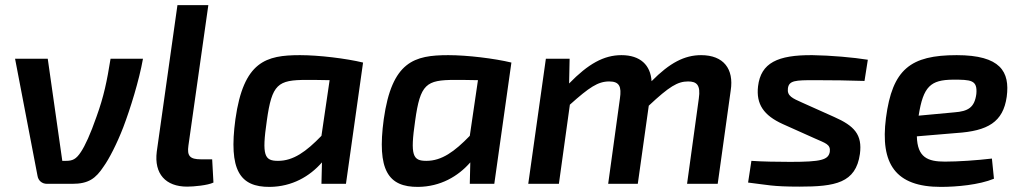

<svg xmlns="http://www.w3.org/2000/svg" viewBox="-20 -720 3998 752"><path d="M540 -490H413C399 -403 387 -343 358 -263C334 -194 313 -149 297 -125C278 -96 264 -90 238 -90H224L167 -490H39L127 -31C130 -13 144 0 164 0H263C327 0 355 -21 386 -68C407 -97 438 -157 463 -222C490 -293 525 -405 540 -490Z M796 -700H675L594 -126C583 -39 629 11 713 11C738 11 794 6 816 -5L811 -96H767C724 -96 712 -109 718 -150Z M1155 -504C1022 -504 934 -480 902 -253C875 -54 919 13 1037 12C1124 11 1193 -29 1241 -84L1239 0H1335L1402 -475C1336 -491 1229 -504 1155 -504ZM1069 -90C1016 -90 1005 -110 1025 -247C1045 -391 1068 -407 1181 -407C1198 -407 1231 -407 1271 -406L1239 -188C1179 -126 1129 -90 1069 -90Z M1736 -504C1603 -504 1515 -480 1483 -253C1456 -54 1500 13 1618 12C1705 11 1774 -29 1822 -84L1820 0H1916L1983 -475C1917 -491 1810 -504 1736 -504ZM1650 -90C1597 -90 1586 -110 1606 -247C1626 -391 1649 -407 1762 -407C1779 -407 1812 -407 1852 -406L1820 -188C1760 -126 1710 -90 1650 -90Z M2726 -504C2661 -504 2603 -474 2532 -402C2528 -465 2488 -504 2414 -504C2345 -504 2284 -470 2209 -393L2211 -490H2118L2049 0H2169L2212 -310C2288 -378 2322 -401 2366 -401C2406 -401 2415 -381 2408 -334L2362 0H2478L2521 -306C2601 -381 2634 -401 2675 -401C2708 -401 2725 -388 2717 -334L2671 0H2791L2842 -366C2855 -450 2814 -504 2726 -504Z M3162 -504C3026 -505 2960 -474 2949 -382C2941 -312 2971 -268 3046 -234L3171 -178C3213 -159 3234 -155 3230 -125C3224 -94 3197 -86 3075 -86C3031 -86 2963 -87 2923 -90L2910 -5C2986 4 3004 11 3111 11C3251 11 3332 -3 3348 -117C3358 -193 3326 -227 3247 -262L3122 -318C3084 -335 3062 -344 3066 -374C3070 -405 3096 -406 3170 -406C3244 -406 3303 -405 3366 -403L3379 -486C3324 -495 3233 -503 3162 -504Z M3727 -504C3546 -504 3475 -449 3450 -258C3427 -78 3487 12 3665 12C3727 12 3815 4 3873 -20L3865 -99C3806 -92 3733 -87 3681 -87C3614 -87 3573 -103 3571 -186L3726 -199C3849 -207 3909 -242 3923 -341C3936 -439 3899 -504 3727 -504ZM3804 -352C3797 -299 3772 -284 3718 -280L3578 -267C3596 -382 3625 -407 3712 -408C3783 -408 3809 -407 3804 -352Z"/></svg>

Font: Exo 2 Semi Bold
Style: Italic
Weight: 600
Italic angle: -8°
Designer: Natanael Gama
Version: Version 1.001;PS 001.001;hotconv 1.0.88;makeotf.lib2.5.64775